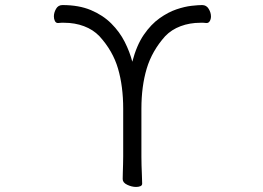

<svg xmlns="http://www.w3.org/2000/svg" viewBox="-20 -730 1040 759"><path d="M467 -300Q467 -389 446.5 -459Q426 -529 373 -587Q348 -613 312 -626.5Q276 -640 234 -640Q228 -640 222 -640Q216 -640 210 -639H209Q201 -639 197 -647Q193 -655 193 -665Q193 -680 201.5 -695Q210 -710 227 -710Q292 -710 339.5 -690Q387 -670 420 -637Q453 -604 473 -564.5Q493 -525 503 -486Q520 -551 548.5 -592.5Q577 -634 611 -658Q645 -682 677.5 -693Q710 -704 737 -707Q764 -710 779 -710Q796 -710 805 -695Q814 -680 814 -665Q814 -655 809.5 -647Q805 -639 797 -639H796Q790 -640 784 -640Q778 -640 772 -640Q730 -640 694 -626.5Q658 -613 633 -587Q581 -529 560 -459Q539 -389 539 -300V-110Q539 -98 539.5 -77Q540 -56 541 -36Q542 -16 542 -4Q542 3 535 6Q528 9 518 9Q501 9 483 0.5Q465 -8 465 -22Q465 -30 465.5 -46.5Q466 -63 466.5 -81Q467 -99 467 -111Z"/></svg>

Font: Moon Stars Kai T HW
Style: Regular
Weight: 400
Designer: GuiWonder
Version: Version 1.101